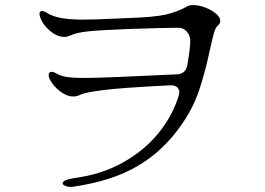

<svg xmlns="http://www.w3.org/2000/svg" viewBox="-20 -735 1040 754"><path d="M258 -1Q245 -1 235.5 -5.5Q226 -10 226 -15Q226 -29 273 -36Q380 -50 464 -97.5Q548 -145 603 -213Q658 -281 682 -360Q684 -370 684 -373Q684 -386 674.5 -393.5Q665 -401 647 -400Q450 -390 383.5 -381Q317 -372 303.5 -366Q290 -360 286 -359Q277 -356 268 -356Q246 -356 223.5 -371Q201 -386 186 -406.5Q171 -427 171 -440Q171 -446 174 -449.5Q177 -453 183 -453Q191 -453 202 -446Q218 -437 240.5 -433Q263 -429 315 -429Q385 -429 674 -443Q707 -444 715 -476Q728 -548 727 -579Q726 -597 713 -611.5Q700 -626 681 -626Q625 -626 481 -621Q376 -617 327.5 -612Q279 -607 255 -595Q243 -590 233 -590Q204 -590 175 -615Q146 -640 137 -670Q135 -676 135 -680Q135 -692 146 -692Q151 -692 162 -686Q186 -670 221.5 -664Q257 -658 305 -658Q337 -658 363.5 -659Q390 -660 411 -661L479 -664Q582 -667 629.5 -677.5Q677 -688 715 -710Q724 -715 740 -715Q761 -715 786 -705.5Q811 -696 828 -681.5Q845 -667 845 -653Q845 -642 834 -633Q826 -626 820.5 -606.5Q815 -587 805 -543Q787 -456 763 -383.5Q739 -311 692 -244Q621 -142 520.5 -83Q420 -24 269 -2Q265 -1 258 -1Z"/></svg>

Font: Hina Mincho
Style: Regular
Weight: 400
Designer: satsuyako
Foundry: satsuyako
Version: Version 1.100